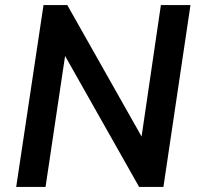

<svg xmlns="http://www.w3.org/2000/svg" viewBox="-20 -739 785 759"><path d="M44 0 152 -719H246L550 -181H537L616 -719H733L626 0H530L227 -536H240L160 0Z"/></svg>

Font: Nunitoga
Style: Bold Italic
Weight: 700
Italic angle: -9°
Designer: Vernon Adams
Foundry: Vernon Adams
Version: Version 1.0